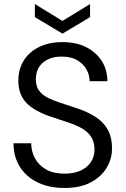

<svg xmlns="http://www.w3.org/2000/svg" viewBox="-20 -921 624 953"><path d="M300 12Q223 12 166 -16Q109 -44 78 -94Q47 -144 47 -210H135Q135 -169 154 -134.5Q173 -100 209.5 -79.5Q246 -59 300 -59Q347 -59 380.5 -74.5Q414 -90 431.5 -117Q449 -144 449 -178Q449 -217 432 -242.5Q415 -268 385.5 -284.5Q356 -301 317.5 -313.5Q279 -326 235 -341Q150 -369 110.5 -411Q71 -453 71 -520Q71 -577 97.5 -620Q124 -663 173.5 -687.5Q223 -712 291 -712Q358 -712 407.5 -687Q457 -662 485 -618.5Q513 -575 513 -518H425Q425 -547 410 -575Q395 -603 364.5 -621.5Q334 -640 288 -640Q250 -641 220.5 -627.5Q191 -614 174.5 -589Q158 -564 158 -528Q158 -494 172.5 -473Q187 -452 214.5 -437.5Q242 -423 279 -411Q316 -399 361 -384Q412 -367 451.5 -342.5Q491 -318 513.5 -280Q536 -242 536 -183Q536 -133 509.5 -88.5Q483 -44 431 -16Q379 12 300 12ZM290 -754 153 -836V-901L290 -817L427 -901V-836Z"/></svg>

Font: DM Sans 11pt
Style: Regular
Weight: 400
Version: Version 4.004;gftools[0.9.30]